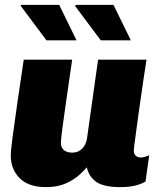

<svg xmlns="http://www.w3.org/2000/svg" viewBox="-20 -755 667 785"><path d="M168 10Q96 10 60 -27Q24 -64 24 -119Q24 -138 31.5 -195Q39 -252 51 -335Q63 -418 77 -511H275Q263 -427 252.5 -355Q242 -283 235.5 -234.5Q229 -186 229 -171Q229 -152 241 -141.5Q253 -131 275 -131Q293 -131 305.5 -139Q318 -147 326 -161Q334 -175 336 -191L381 -511H579Q573 -473 567.5 -436Q562 -399 557 -364Q552 -329 547.5 -297Q543 -265 539.5 -238Q536 -211 533 -190.5Q530 -170 528.5 -157Q527 -144 527 -140Q527 -125 535.5 -118Q544 -111 554 -111Q563 -111 571.5 -113.5Q580 -116 590 -120L575 -13Q559 -3 534 3.5Q509 10 471 10Q404 10 373.5 -11.5Q343 -33 335 -71Q326 -60 305 -40.5Q284 -21 250 -5.5Q216 10 168 10ZM392 -590 286 -732 293 -735H444L515 -590ZM170 -590 64 -732 66 -735H222L293 -590Z"/></svg>

Font: Chivo Medium Black
Style: Italic
Weight: 900
Italic angle: -8.05°
Version: Version 2.002